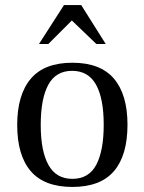

<svg xmlns="http://www.w3.org/2000/svg" viewBox="-20 -728 571 759"><path d="M266 11Q155 11 101.5 -51.5Q48 -114 48 -234Q48 -353 101.5 -416.5Q155 -480 266 -480Q377 -480 430.5 -417Q484 -354 484 -235Q484 -114 430.5 -51.5Q377 11 266 11ZM266 -21Q331 -21 360.5 -76.5Q390 -132 390 -235Q390 -339 359.5 -393.5Q329 -448 265 -448Q201 -448 171 -393Q141 -338 141 -234Q141 -131 171.5 -76Q202 -21 266 -21ZM134 -554 233 -708H301L398 -554H361L264 -647L171 -554Z"/></svg>

Font: Frank Ruhl Libre
Style: Regular
Weight: 400
Designer: Yanek Iontef
Foundry: Fontef
Version: Version 6.004